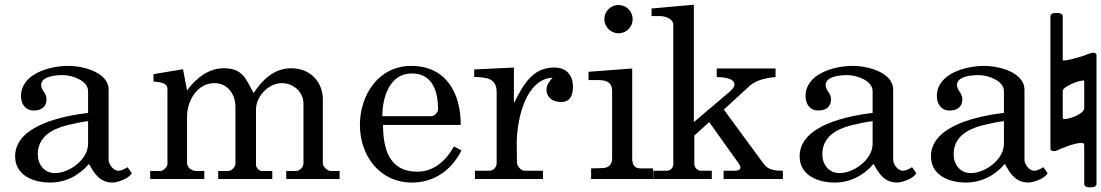

<svg xmlns="http://www.w3.org/2000/svg" viewBox="-20 -758 4663 813"><path d="M192 15C257 15 314 -14 357 -64C381 -19 405 15 458 15C477 14 525 0 538 -25L520 -50C509 -43 493 -35 481 -35C460 -35 440 -62 440 -81V-379C440 -446 344 -479 268 -479C193 -479 69 -447 69 -351C69 -318 87 -290 123 -290C155 -290 177 -305 177 -339C177 -363 154 -376 154 -398V-399C156 -437 221 -440 247 -440C283 -440 353 -418 353 -372V-280C255 -268 44 -230 44 -96C44 -15 122 15 192 15ZM140 -105C140 -177 198 -211 261 -227C282 -232 328 -243 353 -245V-149C353 -82 273 -25 213 -25C167 -25 140 -62 140 -105Z M616 0H845V-34H812C791 -34 772 -48 772 -70V-263C772 -332 815 -406 888 -406C944 -406 977 -359 977 -305V-66C977 -51 961 -34 946 -34H904V0H1133V-34H1088C1077 -34 1064 -49 1064 -59V-295C1064 -350 1117 -406 1174 -406C1221 -406 1265 -370 1265 -319V-66C1265 -52 1250 -34 1234 -34H1192V0H1418V-34H1380C1367 -34 1347 -52 1347 -66V-337C1347 -412 1293 -469 1213 -469C1140 -469 1090 -419 1054 -364C1020 -424 1009 -469 927 -469C863 -469 810 -427 772 -375L755 -465L630 -444V-413C650 -410 689 -410 689 -382V-63C689 -51 671 -35 661 -34H616Z M1504 -229C1504 -99 1587 15 1725 15C1817 15 1892 -37 1934 -121L1902 -138C1869 -78 1817 -31 1747 -31C1626 -31 1602 -131 1602 -229H1931C1931 -363 1870 -479 1721 -479C1583 -479 1504 -356 1504 -229ZM1724 -447C1815 -447 1835 -365 1835 -294C1834 -281 1819 -266 1806 -266H1599C1599 -345 1629 -447 1724 -447Z M1991 -35V0H2279V-35H2201C2186 -35 2169 -55 2169 -70V-71C2169 -78 2168 -147 2168 -155C2170 -267 2211 -424 2320 -429C2308 -417 2294 -397 2294 -378C2294 -345 2322 -326 2355 -326C2395 -326 2406 -355 2406 -391C2406 -439 2379 -472 2328 -472H2326C2230 -472 2192 -390 2156 -321V-472L1988 -464V-432C2036 -431 2083 -428 2083 -369V-67C2083 -53 2072 -35 2052 -35Z M2483 -45V0H2745V-45H2691C2670 -45 2657 -57 2657 -87V-468L2472 -454V-419H2509C2542 -419 2572 -414 2572 -372V-88C2572 -57 2554 -46 2526 -46ZM2539 -677C2539 -644 2566 -617 2599 -617C2632 -617 2659 -644 2659 -677C2659 -710 2632 -737 2599 -737C2566 -737 2539 -710 2539 -677Z M2774 -690C2800 -690 2831 -676 2831 -654V-64C2831 -46 2818 -35 2803 -35H2746V0H2994V-35H2948C2934 -35 2920 -48 2920 -65V-184L2983 -241L3108 -66C3111 -61 3115 -55 3115 -49C3115 -37 3103 -36 3093 -35H3044V0H3295V-35C3265 -35 3233 -37 3214 -64L3045 -294L3157 -397C3187 -421 3227 -428 3264 -432V-468H3015V-432C3032 -431 3090 -430 3090 -400C3090 -388 3077 -376 3069 -369L2918 -241V-738L2739 -722V-690Z M3514 15C3579 15 3636 -14 3679 -64C3703 -19 3727 15 3780 15C3799 14 3847 0 3860 -25L3842 -50C3831 -43 3815 -35 3803 -35C3782 -35 3762 -62 3762 -81V-379C3762 -446 3666 -479 3590 -479C3515 -479 3391 -447 3391 -351C3391 -318 3409 -290 3445 -290C3477 -290 3499 -305 3499 -339C3499 -363 3476 -376 3476 -398V-399C3478 -437 3543 -440 3569 -440C3605 -440 3675 -418 3675 -372V-280C3577 -268 3366 -230 3366 -96C3366 -15 3444 15 3514 15ZM3462 -105C3462 -177 3520 -211 3583 -227C3604 -232 3650 -243 3675 -245V-149C3675 -82 3595 -25 3535 -25C3489 -25 3462 -62 3462 -105Z M4070 15C4135 15 4192 -14 4235 -64C4259 -19 4283 15 4336 15C4355 14 4403 0 4416 -25L4398 -50C4387 -43 4371 -35 4359 -35C4338 -35 4318 -62 4318 -81V-379C4318 -446 4222 -479 4146 -479C4071 -479 3947 -447 3947 -351C3947 -318 3965 -290 4001 -290C4033 -290 4055 -305 4055 -339C4055 -363 4032 -376 4032 -398V-399C4034 -437 4099 -440 4125 -440C4161 -440 4231 -418 4231 -372V-280C4133 -268 3922 -230 3922 -96C3922 -15 4000 15 4070 15ZM4018 -105C4018 -177 4076 -211 4139 -227C4160 -232 4206 -243 4231 -245V-149C4231 -82 4151 -25 4091 -25C4045 -25 4018 -62 4018 -105Z M4443 -118C4445 -118 4454 -120 4456 -121C4468 -127 4529 -153 4559 -153C4567 -153 4571 -151 4571 -141V22C4571 28 4578 35 4590 35H4604C4615 35 4623 28 4623 22V-526C4623 -530 4617 -535 4609 -535C4608 -535 4601 -535 4599 -533L4586 -529C4584 -529 4582 -528 4582 -528C4582 -527 4582 -527 4584 -527C4582 -527 4512 -502 4485 -502C4480 -502 4480 -502 4480 -508V-690C4480 -696 4472 -703 4461 -703H4447C4435 -703 4428 -696 4428 -690V-128C4428 -123 4433 -118 4443 -118ZM4480 -373C4480 -390 4543 -417 4567 -417C4571 -417 4571 -417 4571 -415V-299C4571 -278 4513 -254 4488 -254C4482 -254 4480 -255 4480 -261Z"/></svg>

Font: MusAnalysis
Style: Regular
Weight: 400
Version: Version 2.0